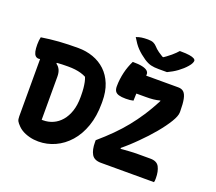

<svg xmlns="http://www.w3.org/2000/svg" viewBox="-152 -1159 1554 1380"><g transform="rotate(20 625.0 -469.5)"><path d="M306 -720Q367 -720 420.5 -701Q474 -682 514 -644.5Q554 -607 577 -550Q600 -493 600 -417V-403Q600 -305 573 -228Q546 -151 499 -98Q452 -45 391.5 -17.5Q331 10 265 10Q248 10 230.5 8Q213 6 196 1.5Q179 -3 163 -9.5Q147 -16 133 -25Q119 -34 108 -45Q88 -65 81.5 -77.5Q75 -90 75 -113Q75 -176 75 -237Q75 -298 75 -357Q75 -416 75 -473.5Q75 -531 75 -589H205L196 -561Q216 -547 225.5 -526Q235 -505 235 -475Q235 -434 235 -392.5Q235 -351 235 -310Q235 -269 235 -227.5Q235 -186 235 -145Q237 -145 239 -145Q241 -145 242.5 -145Q244 -145 246 -145Q286 -145 321.5 -161Q357 -177 384 -208.5Q411 -240 426.5 -286Q442 -332 442 -393V-403Q442 -437 439.5 -461.5Q437 -486 433 -505.5Q429 -525 422 -542Q403 -552 382 -558Q361 -564 337 -567Q313 -570 282 -570Q235 -570 198 -567Q161 -564 134 -560Q107 -556 89.5 -553Q72 -550 64 -550Q49 -550 39 -560Q29 -570 24.5 -590.5Q20 -611 20 -643Q20 -660 21.5 -673.5Q23 -687 26 -700Q58 -705 91.5 -709Q125 -713 160 -715.5Q195 -718 231.5 -719Q268 -720 306 -720ZM1147 0H741Q689 0 669.5 -33.5Q650 -67 650 -125V-140Q707 -189 754.5 -236.5Q802 -284 842 -333.5Q882 -383 918 -438Q927 -452 936 -466.5Q945 -481 954 -496.5Q963 -512 971.5 -527.5Q980 -543 988.5 -559.5Q997 -576 1006 -593L990 -519V-599L1019 -575Q1005 -571 992 -567.5Q979 -564 966 -561.5Q953 -559 939 -557.5Q925 -556 910 -555.5Q895 -555 878 -555H777Q753 -555 737 -569.5Q721 -584 713 -607Q705 -630 704 -654.5Q703 -679 710 -700H1078Q1105 -700 1120.5 -685Q1136 -670 1143 -635.5Q1150 -601 1150 -544V-535Q1150 -507 1121.5 -460Q1093 -413 1046.5 -357Q1000 -301 944 -246Q931 -233 918 -220.5Q905 -208 892 -196Q879 -184 865.5 -172.5Q852 -161 839 -150Q826 -139 813 -128L839 -178V-121L809 -140Q836 -143 858.5 -144.5Q881 -146 900.5 -147.5Q920 -149 937.5 -149.5Q955 -150 970.5 -150Q986 -150 1000 -150H1065Q1115 -150 1132.5 -116.5Q1150 -83 1150 -31Q1150 -21 1149.5 -13.5Q1149 -6 1147 0ZM808 -500Q797 -497 782 -495.5Q767 -494 750 -494Q717 -494 697 -500Q677 -506 668.5 -519.5Q660 -533 660 -556Q660 -584 663.5 -611Q667 -638 673 -663.5Q679 -689 688 -713.5Q697 -738 708 -760Q754 -760 781 -754Q808 -748 820.5 -737Q833 -726 833 -711Q833 -680 827 -651.5Q821 -623 814.5 -588Q808 -553 808 -500ZM964 -775Q954 -775 943 -775Q932 -775 921.5 -775Q911 -775 900 -775Q865 -775 840.5 -781Q816 -787 787 -806Q768 -819 751.5 -832.5Q735 -846 720.5 -861Q706 -876 693 -894.5Q680 -913 667 -935Q687 -943 707.5 -946Q728 -949 756 -949Q783 -949 798 -942Q813 -935 823 -924Q840 -905 860.5 -890.5Q881 -876 923 -852L867 -867Q884 -867 901 -867Q918 -867 935 -867L880 -851Q927 -882 955 -906Q983 -930 999 -949H1005Q1048 -949 1073 -945Q1098 -941 1109.5 -934Q1121 -927 1121 -918Q1121 -911 1115.5 -899Q1110 -887 1096 -871Q1084 -857 1069 -843.5Q1054 -830 1037 -817.5Q1020 -805 1001.5 -794.5Q983 -784 964 -775Z"/></g></svg>

Font: Recursive Casual ExtraBold
Style: Regular
Weight: 800
Version: Version 1.047